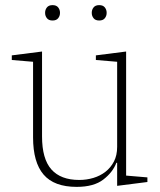

<svg xmlns="http://www.w3.org/2000/svg" viewBox="-20 -717 626 749"><path d="M279 12Q191 12 150 -36Q109 -84 109 -181V-476L26 -483V-501L144 -516V-185Q144 -97 180.5 -56Q217 -15 289 -15Q318 -15 344.5 -23Q371 -31 391.5 -47Q412 -63 424.5 -87Q437 -111 437 -144V-476L354 -483V-501L472 -516V-32L555 -25V-7L437 8V-82H434Q420 -45 383 -16.5Q346 12 279 12ZM185 -637Q170 -637 163 -646Q156 -655 156 -666V-668Q156 -679 163 -688Q170 -697 185 -697Q200 -697 207 -688Q214 -679 214 -668V-666Q214 -655 207 -646Q200 -637 185 -637ZM367 -637Q352 -637 345 -646Q338 -655 338 -666V-668Q338 -679 345 -688Q352 -697 367 -697Q382 -697 389 -688Q396 -679 396 -668V-666Q396 -655 389 -646Q382 -637 367 -637Z"/></svg>

Font: IBM Plex Serif ExtLt
Style: Regular
Weight: 200
Designer: Mike Abbink, Paul van der Laan, Pieter van Rosmalen
Foundry: Bold Monday
Version: Version 3.001